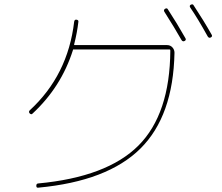

<svg xmlns="http://www.w3.org/2000/svg" viewBox="-20 -862 1040 901"><path d="M832 -673.8Q798.8 -732.4 752 -805.7Q746.1 -814.5 753.9 -820.3Q763.7 -826.2 767.6 -818.4Q810.5 -752.9 849.6 -683.6Q855.5 -674.8 846.7 -669.9Q837.9 -665 832 -673.8ZM955.1 -690.4Q906.2 -778.3 873 -826.2Q867.2 -835 875 -839.8Q884.8 -844.7 888.7 -836.9Q937.5 -762.7 972.7 -700.2Q978.5 -691.4 969.7 -686.5Q960.9 -681.6 955.1 -690.4ZM132.8 -329.1Q127 -322.3 119.1 -330.1Q113.3 -336.9 119.1 -343.8Q298.8 -508.8 328.1 -760.7Q330.1 -771.5 339.8 -769.5Q349.6 -767.6 347.7 -758.8Q341.8 -708 328.1 -654.3Q326.2 -650.4 332 -650.4H763.7Q779.3 -650.4 789.1 -639.6Q798.8 -628.9 798.8 -614.3Q793 -317.4 638.7 -164.6Q484.4 -11.7 160.2 18.6Q150.4 20.5 150.4 9.8Q150.4 0 158.2 -1Q482.4 -31.2 629.9 -179.2Q777.3 -327.1 779.3 -625Q779.3 -629.9 775.4 -629.9H330.1H328.1Q324.2 -631.8 322.3 -627Q267.6 -454.1 132.8 -329.1Z"/></svg>

Font: Rounded-X Mgen+ 1mn thin
Style: Regular
Weight: 100
Designer: [Source Han Sans]
Ryoko NISHIZUKA  (kana & ideographs); Paul D. Hunt (Latin, Greek & Cyrillic); Wenlong ZHANG  (bopomofo
Version: Version 1.059.20150602